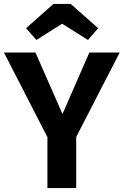

<svg xmlns="http://www.w3.org/2000/svg" viewBox="-24 -960 631 980"><path d="M365 -261V0H218V-260L-4 -692H157L295 -378L432 -692H587ZM293 -839 162 -756 109 -816 249 -940H337L477 -816L425 -756Z"/></svg>

Font: FiraSans
Style: Regular
Weight: 600
Designer: Carrois Corporate & Edenspiekermann AG
Foundry: Carrois Corporate GbR & Edenspiekermann AG
Version: Version 3.106;PS 003.106;hotconv 1.0.70;makeotf.lib2.5.58329